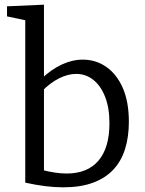

<svg xmlns="http://www.w3.org/2000/svg" viewBox="-20 -792 619 821"><path d="M250 9Q214 9 173.5 4Q133 -1 88 -11V-725L104 -702L10 -722V-765L168 -772V-443L157 -455Q199 -495 244 -516Q289 -537 334 -537Q390 -537 434.5 -506Q479 -475 505 -416Q531 -357 531 -271Q531 -206 514.5 -154Q498 -102 464 -66Q430 -30 377 -10.5Q324 9 250 9ZM265 -50Q354 -50 401 -105Q448 -160 448 -265Q448 -331 429.5 -378Q411 -425 379 -450.5Q347 -476 306 -476Q271 -476 233.5 -457.5Q196 -439 158 -401L168 -430V-44L157 -66Q218 -50 265 -50Z"/></svg>

Font: Bitter Thin
Style: Regular
Weight: 400
Version: Version 3.021